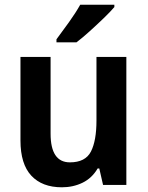

<svg xmlns="http://www.w3.org/2000/svg" viewBox="-20 -786 627 816"><path d="M517 -544V0H418L402 -70H395Q371 -29 331 -9.5Q291 10 243 10Q159 10 113 -39.5Q67 -89 67 -189V-544H195V-218Q195 -96 277 -96Q343 -96 366.5 -142Q390 -188 390 -274V-544ZM466 -756Q450 -737 421 -709Q392 -681 361 -653Q330 -625 305 -606H220V-619Q244 -651 273 -691.5Q302 -732 321 -766H466Z"/></svg>

Font: Noto Sans Bengali SemiCondensed SemiBold
Style: Regular
Weight: 600
Width: 4
Designer: Joana Ranito - Universal Thirst; Jelle Bosma - Monotype Design Team
Foundry: Universal Thirst ehf.
Version: Version 3.000; ttfautohint (v1.8.4.7-5d5b)